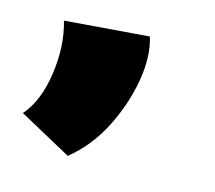

<svg xmlns="http://www.w3.org/2000/svg" viewBox="-58 -12 300 268"><g transform="rotate(10 92.5 121.5)"><path d="M52 214 -20 166Q2 145 11.5 104.5Q21 64 14 29L136 30Q142 58 132.5 93.5Q123 129 102.5 161.5Q82 194 52 214Z"/></g></svg>

Font: Josefin Sans Thin
Style: Bold Italic
Weight: 700
Italic angle: -7°
Version: Version 2.000